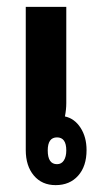

<svg xmlns="http://www.w3.org/2000/svg" viewBox="-20 -530 285 559"><path d="M142 9Q102 9 78.5 -19Q55 -47 55 -93V-510H173V-230Q173 -211 169 -191Q197 -185 214.5 -158Q232 -131 232 -93Q232 -46 207.5 -18.5Q183 9 142 9ZM146 -52Q159 -52 166 -63Q173 -74 173 -92Q173 -130 146 -130Q119 -130 119 -92Q119 -52 146 -52Z"/></svg>

Font: Noto Sans Thai Looped UI Condensed
Style: Bold
Weight: 700
Width: 3
Designer: Cadson Demak Team
Foundry: Cadson Demak Co., Ltd.
Version: Version 1.000